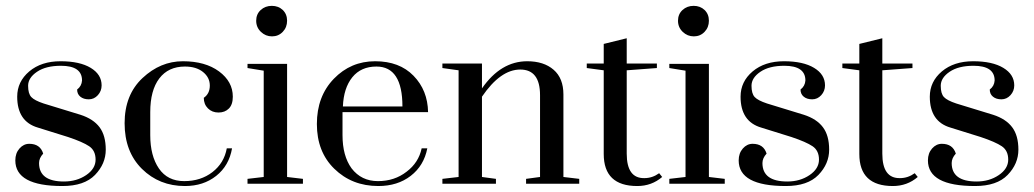

<svg xmlns="http://www.w3.org/2000/svg" viewBox="-20 -625 3516 653"><path d="M112.8 -70.5Q112.8 -7.7 197.4 -7.7Q241 -7.7 273.1 -29.5Q305.1 -51.3 305.1 -82.1Q305.1 -112.8 283.3 -127.6Q261.5 -142.3 211.5 -159L109 -191Q38.5 -211.5 38.5 -296.2Q38.5 -347.4 79.5 -382.1Q120.5 -416.7 185.9 -416.7Q251.3 -416.7 288.5 -394.2Q325.6 -371.8 325.6 -334.6Q325.6 -315.4 312.8 -301.3Q300 -287.2 282.1 -287.2Q264.1 -287.2 253.2 -296.2Q242.3 -305.1 242.3 -320.5Q257.7 -332.1 259 -351.3Q259 -401.3 187.2 -401.3Q135.9 -401.3 105.8 -380.8Q75.6 -360.3 75.6 -333.3Q75.6 -306.4 86.5 -294.9Q97.4 -283.3 128.2 -273.1L253.8 -234.6Q297.4 -220.5 318.6 -192.3Q339.7 -164.1 339.7 -116Q339.7 -67.9 303.2 -30.1Q266.7 7.7 192.3 7.7Q32.1 7.7 32.1 -79.5Q32.1 -103.8 46.2 -119.9Q60.3 -135.9 79.5 -135.9Q116.7 -135.9 126.9 -102.6Q112.8 -87.2 112.8 -70.5Z M673.1 -292.3Q693.6 -306.4 693.6 -334Q693.6 -361.5 670.5 -380.1Q647.4 -398.7 609 -398.7Q552.6 -398.7 521.8 -358.3Q491 -317.9 491 -243.6V-165.4Q491 -94.9 520.5 -51.9Q550 -9 606.4 -9Q662.8 -9 702.6 -39.7Q742.3 -70.5 751.3 -120.5H769.2Q759 -61.5 715.4 -26.9Q671.8 7.7 609 7.7Q521.8 7.7 462.8 -50.6Q403.8 -109 403.8 -205.8Q403.8 -302.6 464.7 -359.6Q525.6 -416.7 601.9 -416.7Q678.2 -416.7 725 -382.1Q771.8 -347.4 771.8 -296.2Q771.8 -269.2 758.3 -255.8Q744.9 -242.3 723.1 -242.3Q701.3 -242.3 687.2 -256.4Q673.1 -270.5 673.1 -292.3Z M851.3 -554.5Q851.3 -576.9 866.7 -591Q882.1 -605.1 904.5 -605.1Q926.9 -605.1 941.7 -591Q956.4 -576.9 956.4 -554.5Q956.4 -532.1 941.7 -516.7Q926.9 -501.3 905.1 -501.3Q883.3 -501.3 867.3 -516.7Q851.3 -532.1 851.3 -554.5ZM821.8 -393.6V-407.7H956.4V-23.1L1010.3 -16.7V0H821.8V-16.7L876.9 -23.1V-384.6Z M1362.8 -41Q1403.8 -71.8 1414.1 -120.5H1433.3Q1421.8 -61.5 1376.9 -26.9Q1332.1 7.7 1266.7 7.7Q1176.9 7.7 1116.7 -51.3Q1057.7 -109 1057.7 -203.2Q1057.7 -297.4 1115.4 -357.1Q1173.1 -416.7 1255.8 -416.7Q1338.5 -416.7 1386.5 -367.3Q1434.6 -317.9 1435.9 -243.6H1144.9V-165.4Q1144.9 -94.9 1175.6 -52.6Q1209 -9 1265.4 -9Q1321.8 -9 1362.8 -41ZM1260.3 -398.7Q1207.7 -398.7 1178.2 -362.2Q1148.7 -325.6 1146.2 -262.8H1348.7Q1348.7 -398.7 1260.3 -398.7Z M1816.7 -301.3Q1816.7 -388.5 1749.4 -388.5Q1682.1 -388.5 1619.2 -296.2V-23.1L1666.7 -16.7V0H1484.6V-16.7L1539.7 -23.1V-385.9L1484.6 -393.6V-409H1619.2V-324.4Q1683.3 -416.7 1773.1 -416.7Q1829.5 -416.7 1862.8 -387.8Q1896.2 -359 1896.2 -303.8V-23.1L1950 -16.7V0H1769.2V-16.7L1816.7 -23.1Z M2214.1 -409V-393.6L2111.5 -385.9V-102.6Q2111.5 -17.9 2171.8 -19.2Q2198.7 -19.2 2221.8 -35.9L2232.1 -23.1Q2196.2 7.7 2147.4 7.7Q2033.3 7.7 2033.3 -101.3V-385.9L1975.6 -393.6V-409H2033.3V-475.6L2111.5 -494.9V-409Z M2285.9 -554.5Q2285.9 -576.9 2301.3 -591Q2316.7 -605.1 2339.1 -605.1Q2361.5 -605.1 2376.3 -591Q2391 -576.9 2391 -554.5Q2391 -532.1 2376.3 -516.7Q2361.5 -501.3 2339.7 -501.3Q2317.9 -501.3 2301.9 -516.7Q2285.9 -532.1 2285.9 -554.5ZM2256.4 -393.6V-407.7H2391V-23.1L2444.9 -16.7V0H2256.4V-16.7L2311.5 -23.1V-384.6Z M2573.1 -70.5Q2573.1 -7.7 2657.7 -7.7Q2701.3 -7.7 2733.3 -29.5Q2765.4 -51.3 2765.4 -82.1Q2765.4 -112.8 2743.6 -127.6Q2721.8 -142.3 2671.8 -159L2569.2 -191Q2498.7 -211.5 2498.7 -296.2Q2498.7 -347.4 2539.7 -382.1Q2580.8 -416.7 2646.2 -416.7Q2711.5 -416.7 2748.7 -394.2Q2785.9 -371.8 2785.9 -334.6Q2785.9 -315.4 2773.1 -301.3Q2760.3 -287.2 2742.3 -287.2Q2724.4 -287.2 2713.5 -296.2Q2702.6 -305.1 2702.6 -320.5Q2717.9 -332.1 2719.2 -351.3Q2719.2 -401.3 2647.4 -401.3Q2596.2 -401.3 2566 -380.8Q2535.9 -360.3 2535.9 -333.3Q2535.9 -306.4 2546.8 -294.9Q2557.7 -283.3 2588.5 -273.1L2714.1 -234.6Q2757.7 -220.5 2778.8 -192.3Q2800 -164.1 2800 -116Q2800 -67.9 2763.5 -30.1Q2726.9 7.7 2652.6 7.7Q2492.3 7.7 2492.3 -79.5Q2492.3 -103.8 2506.4 -119.9Q2520.5 -135.9 2539.7 -135.9Q2576.9 -135.9 2587.2 -102.6Q2573.1 -87.2 2573.1 -70.5Z M3083.3 -409V-393.6L2980.8 -385.9V-102.6Q2980.8 -17.9 3041 -19.2Q3067.9 -19.2 3091 -35.9L3101.3 -23.1Q3065.4 7.7 3016.7 7.7Q2902.6 7.7 2902.6 -101.3V-385.9L2844.9 -393.6V-409H2902.6V-475.6L2980.8 -494.9V-409Z M3216.7 -70.5Q3216.7 -7.7 3301.3 -7.7Q3344.9 -7.7 3376.9 -29.5Q3409 -51.3 3409 -82.1Q3409 -112.8 3387.2 -127.6Q3365.4 -142.3 3315.4 -159L3212.8 -191Q3142.3 -211.5 3142.3 -296.2Q3142.3 -347.4 3183.3 -382.1Q3224.4 -416.7 3289.7 -416.7Q3355.1 -416.7 3392.3 -394.2Q3429.5 -371.8 3429.5 -334.6Q3429.5 -315.4 3416.7 -301.3Q3403.8 -287.2 3385.9 -287.2Q3367.9 -287.2 3357.1 -296.2Q3346.2 -305.1 3346.2 -320.5Q3361.5 -332.1 3362.8 -351.3Q3362.8 -401.3 3291 -401.3Q3239.7 -401.3 3209.6 -380.8Q3179.5 -360.3 3179.5 -333.3Q3179.5 -306.4 3190.4 -294.9Q3201.3 -283.3 3232.1 -273.1L3357.7 -234.6Q3401.3 -220.5 3422.4 -192.3Q3443.6 -164.1 3443.6 -116Q3443.6 -67.9 3407.1 -30.1Q3370.5 7.7 3296.2 7.7Q3135.9 7.7 3135.9 -79.5Q3135.9 -103.8 3150 -119.9Q3164.1 -135.9 3183.3 -135.9Q3220.5 -135.9 3230.8 -102.6Q3216.7 -87.2 3216.7 -70.5Z"/></svg>

Font: Suranna
Style: Regular
Weight: 400
Version: Version 1.0.5; ttfautohint (v1.2.42-39fb)